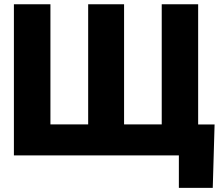

<svg xmlns="http://www.w3.org/2000/svg" viewBox="-20 -748 1053 924"><path d="M46.9 -727.5H222.7V-149.4H404.3V-727.5H577.1V-149.4H758.3V-727.5H933.6V0H46.9ZM840.8 156.2V0H796.4V-148.9H1012.7L1003.9 156.2Z"/></svg>

Font: Inter Display ExtraBold
Style: Regular
Weight: 800
Designer: Rasmus Andersson
Foundry: rsms
Version: Version 4.000;git-a52131595